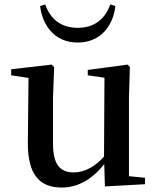

<svg xmlns="http://www.w3.org/2000/svg" viewBox="-20 -826 707 862"><path d="M160 -799C170 -716 222 -635 329 -635C436 -635 489 -716 498 -799L475 -806C454 -744 406 -701 329 -701C252 -701 205 -743 183 -806ZM451 11 631 1V-28L559 -35V-385L563 -525L553 -536L374 -512V-488L449 -477L447 -123C408 -79 361 -52 311 -52C252 -52 218 -84 218 -181V-385L223 -525L212 -536L30 -515V-488L108 -476L105 -187C104 -37 161 16 258 16C335 16 399 -27 448 -89Z"/></svg>

Font: Noto Serif HK SemiBold
Style: Regular
Weight: 600
Designer: Ryoko NISHIZUKA 西塚涼子 (kana & ideographs); Frank Grießhammer (Latin, Greek & Cyrillic); Wenlong ZHANG 张文龙 (bopomofo); San
Foundry: Adobe
Version: Version 2.001;hotconv 1.1.0;makeotfexe 2.6.0